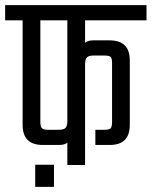

<svg xmlns="http://www.w3.org/2000/svg" viewBox="-40 -642 590 747"><path d="M222 -592H291V0H222ZM48 -591H117V-168Q117 -149 123 -143Q129 -137 148 -137H188Q208 -137 215 -144.5Q222 -152 222 -171L233 -125Q233 -98 223 -88Q213 -78 190 -78H127Q87 -78 67.5 -97.5Q48 -117 48 -157ZM386 -485Q426 -485 445.5 -465.5Q465 -446 465 -406V-157Q465 -117 445.5 -97.5Q426 -78 386 -78H331V-137H365Q385 -137 390.5 -143Q396 -149 396 -168V-395Q396 -415 390.5 -420.5Q385 -426 365 -426H325Q306 -426 298.5 -419Q291 -412 291 -392L280 -438Q280 -465 290.5 -475Q301 -485 323 -485ZM-20 -622H530V-563H-20ZM97 -1H170V85H97Z"/></svg>

Font: Teko Light Light
Style: Regular
Weight: 300
Version: Version 2.000;gftools[0.9.28.dev9+g7d2139d.d20230707]